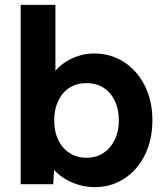

<svg xmlns="http://www.w3.org/2000/svg" viewBox="-20 -760 679 790"><path d="M174 -114 206 -126 199 -2H65V-740H208V-405L180 -416Q186 -440 203 -462.5Q220 -485 246 -502.5Q272 -520 303 -530Q334 -540 367 -540Q436 -540 490.5 -504.5Q545 -469 576 -407Q607 -345 607 -265Q607 -185 576.5 -123Q546 -61 492 -25.5Q438 10 370 10Q335 10 302 0Q269 -10 242 -27.5Q215 -45 197 -67.5Q179 -90 174 -114ZM469 -265Q469 -310 452.5 -345Q436 -380 406 -399Q376 -418 336 -418Q296 -418 266 -399Q236 -380 219.5 -345Q203 -310 203 -265Q203 -219 219.5 -184.5Q236 -150 266 -130.5Q296 -111 336 -111Q376 -111 405.5 -130.5Q435 -150 452 -184.5Q469 -219 469 -265Z"/></svg>

Font: Our Lexend SemiBold
Style: Regular
Weight: 600
Designer: Bonnie Shaver-Troup, Thomas Jockin
Foundry: Lexend
Version: Version 1.007